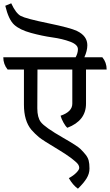

<svg xmlns="http://www.w3.org/2000/svg" viewBox="-56 -958 666 1163"><path d="M416 185Q385 163 361 121Q389 106 406.5 88Q424 70 424 59Q424 48 418 39Q412 30 399 19Q386 8 373 -2Q360 -12 338.5 -26Q317 -40 302 -49Q203 -108 180 -127Q157 -146 134 -172Q89 -226 89 -324V-537H-10Q-36 -569 -36 -611H402Q416 -636 416 -660Q416 -688 369 -705.5Q322 -723 261 -731.5Q200 -740 132 -758.5Q64 -777 30 -808Q-4 -839 -24 -923L12 -938Q40 -877 70.5 -861Q101 -845 237 -817Q373 -789 411 -770Q473 -740 473 -684Q473 -651 455 -611H564Q590 -580 590 -537H465V-330Q465 -227 352 -184Q341 -193 328.5 -215.5Q316 -238 311 -257Q382 -281 382 -330V-537H171L170 -302Q170 -247 191 -219Q215 -187 327 -123Q413 -74 432 -55Q451 -36 463.5 -20Q476 -4 481 14Q486 32 486 63Q486 94 468.5 122.5Q451 151 416 185Z"/></svg>

Font: Karma Medium
Style: Regular
Weight: 500
Designer: Joana Correia
Foundry: Indian Type Foundry
Version: Version 1.202;PS 1.0;hotconv 1.0.78;makeotf.lib2.5.61930; tt